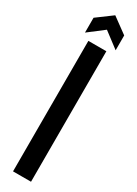

<svg xmlns="http://www.w3.org/2000/svg" viewBox="-221 -828 600 841"><g transform="rotate(30 79.5 -408.0)"><path d="M34 0V-660H125V0ZM3 -684V-759L80 -816L158 -759V-684L80 -743Z"/></g></svg>

Font: Bricolage Grotesque 96pt Condensed
Style: Regular
Weight: 400
Width: 3
Designer: Mathieu Triay
Foundry: Atelier Triay
Version: Version 1.001; ttfautohint (v1.8.4.7-5d5b);gftools[0.9.33.de